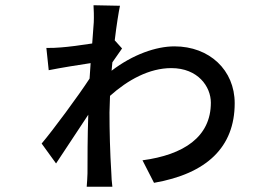

<svg xmlns="http://www.w3.org/2000/svg" viewBox="-20 -670 1040 733"><path d="M338 -585 332 -504C288 -497 240 -491 213 -489C192 -487 178 -487 157 -487L166 -402C211 -411 285 -423 326 -429L322 -370C279 -304 183 -174 139 -122L194 -46L317 -232C314 -148 314 -61 314 -8C314 4 312 29 311 43H409C407 27 405 4 405 -10C400 -88 398 -172 398 -241L400 -304C468 -365 550 -410 634 -410C736 -410 785 -339 785 -278C785 -147 681 -79 524 -58L568 28C769 -7 876 -108 876 -276C876 -402 780 -493 646 -493C576 -493 487 -462 406 -400L409 -432L446 -485L418 -516C425 -575 433 -624 438 -648L337 -650C338 -638 339 -604 338 -585Z"/></svg>

Font: Noto Sans CJK HK Medium
Style: Regular
Weight: 500
Designer: Ryoko NISHIZUKA 西塚涼子 (kana, bopomofo & ideographs); Paul D. Hunt (Latin, Greek & Cyrillic); Sandoll Communications 산돌커뮤니
Foundry: Adobe
Version: Version 2.004;hotconv 1.0.118;makeotfexe 2.5.65603